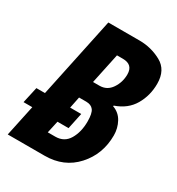

<svg xmlns="http://www.w3.org/2000/svg" viewBox="-187 -823 859 931"><g transform="rotate(30 242.5 -357.0)"><path d="M202 0Q310 0 377 -74Q444 -148 444 -253Q444 -293 425.5 -327Q407 -361 370 -374L371 -378Q438 -401 469.5 -455Q501 -509 501 -575Q501 -652 444 -683Q387 -714 322 -714H147L52 -264H4L-16 -174H33L-4 0ZM263 -597H296Q353 -597 353 -542Q353 -498 329 -462.5Q305 -427 263 -427H227ZM174 -174H236L255 -264H193L206 -328H246Q274 -328 287 -310.5Q300 -293 300 -248Q300 -189 275.5 -147.5Q251 -106 201 -106H159Z"/></g></svg>

Font: Noto Sans UI Condensed ExtraBold
Style: Italic
Weight: 800
Width: 3
Designer: Monotype Design Team
Foundry: Monotype Imaging Inc.
Version: 1.001